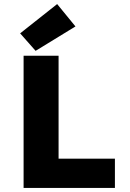

<svg xmlns="http://www.w3.org/2000/svg" viewBox="-20 -924 640 944"><path d="M96 0V-650H268V-144H545V0ZM155 -674 79 -760 261 -904 351 -794Z"/></svg>

Font: Source Code Pro Black
Style: Regular
Weight: 900
Monospace: yes
Designer: Paul D. Hunt, Teo Tuominen
Foundry: Adobe Systems Incorporated
Version: Version 2.030;PS 1.000;hotconv 16.6.51;makeotf.lib2.5.65220